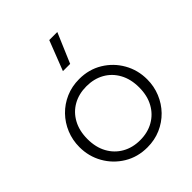

<svg xmlns="http://www.w3.org/2000/svg" viewBox="-214 -875 1013 1013"><g transform="rotate(-45 293.0 -368.5)"><path d="M293 15Q220.5 15 163.2 -19.8Q106 -54.5 73 -112.5Q40 -170.5 40 -240Q40 -292 59 -338.2Q78 -384.5 112.2 -419.8Q146.5 -455 192.5 -475Q238.5 -495 293 -495Q365.5 -495 422.8 -460.2Q480 -425.5 513 -367.5Q546 -309.5 546 -240Q546 -188 527 -141.8Q508 -95.5 473.8 -60.2Q439.5 -25 393.5 -5Q347.5 15 293 15ZM293 -39Q349.5 -39 393 -63.8Q436.5 -88.5 461.2 -133.5Q486 -178.5 486 -240Q486 -301.5 461.2 -346.8Q436.5 -392 393 -416.5Q349.5 -441 293 -441Q236.5 -441 193 -416.5Q149.5 -392 124.8 -346.8Q100 -301.5 100 -240Q100 -178.5 124.8 -133.5Q149.5 -88.5 193 -63.8Q236.5 -39 293 -39ZM262 -585 327 -752H387L316 -585Z"/></g></svg>

Font: Geologica-Sharp
Style: Regular
Weight: 100
Designer: Sindre Bremnes, Frode Helland
Foundry: Monokrom Skriftforlag AS
Version: Version 1.010;gftools[0.9.28]